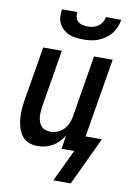

<svg xmlns="http://www.w3.org/2000/svg" viewBox="-99 -800 698 1034"><g transform="rotate(10 250.0 -282.5)"><path d="M293 -600Q273 -600 253 -602.5Q233 -605 215.5 -612.5Q198 -620 184 -633Q170 -646 161.5 -663Q153 -680 152 -700Q151 -720 154 -740H238Q236 -725 239 -711.5Q242 -698 252 -689Q262 -680 276 -676.5Q290 -673 305 -673Q320 -673 335 -676.5Q350 -680 363 -689Q376 -698 384 -711.5Q392 -725 394 -740H478Q475 -720 467 -700Q459 -680 445.5 -663Q432 -646 413 -633Q394 -620 374.5 -612.5Q355 -605 334 -602.5Q313 -600 293 -600ZM268 175 351 0H282L294 -75Q283 -57 267.5 -40.5Q252 -24 233 -13Q214 -2 193 3Q172 8 152 8Q126 8 103 -1Q80 -10 66 -29Q52 -48 44.5 -71.5Q37 -95 35 -119.5Q33 -144 34.5 -170Q36 -196 40 -221L90 -520H192L140 -207Q138 -193 137 -178Q136 -163 137 -149Q138 -135 143 -122Q148 -109 156.5 -99Q165 -89 179 -84.5Q193 -80 207 -80Q226 -80 245 -87.5Q264 -95 278.5 -110Q293 -125 301 -143.5Q309 -162 312 -181L368 -520H470L398 -88H487L363 175Z"/></g></svg>

Font: Iosevka Curly Semibold
Style: Italic
Weight: 600
Italic angle: -9°
Monospace: yes
Designer: Belleve Invis
Foundry: Belleve Invis
Version: Version 22.1.2; ttfautohint (v1.8.4)